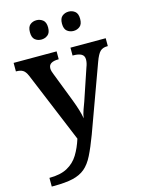

<svg xmlns="http://www.w3.org/2000/svg" viewBox="-143 -830 859 1152"><g transform="rotate(-15 287.0 -254.0)"><path d="M31 186Q100 186 143 162.5Q186 139 211.5 97.5Q237 56 254 2L72 -437Q60 -465 44.5 -474Q29 -483 5 -483H2V-536H269V-487H266Q238 -487 222 -477.5Q206 -468 206 -446Q206 -438 209 -427.5Q212 -417 216 -408L286 -227Q315 -151 322 -106Q325 -130 335 -157.5Q345 -185 351 -201L417 -397Q427 -422 427 -444Q427 -467 409.5 -477Q392 -487 359 -487H355V-536H574V-487H570Q542 -487 526 -471.5Q510 -456 494 -412L343 2Q316 74 292.5 121Q269 168 238.5 193.5Q208 219 162 229.5Q116 240 45 240H31ZM400 -628Q377 -628 360 -641.5Q343 -655 343 -688Q343 -721 360 -734.5Q377 -748 400 -748Q422 -748 439 -734.5Q456 -721 456 -688Q456 -655 439 -641.5Q422 -628 400 -628ZM200 -628Q177 -628 160.5 -641.5Q144 -655 144 -688Q144 -721 160.5 -734.5Q177 -748 200 -748Q222 -748 239.5 -734.5Q257 -721 257 -688Q257 -655 239.5 -641.5Q222 -628 200 -628Z"/></g></svg>

Font: Noto Serif Thai SemiBold
Style: Regular
Weight: 600
Designer: Monotype Design Team
Foundry: Monotype Imaging Inc.
Version: Version 2.001; ttfautohint (v1.8.4.7-5d5b)